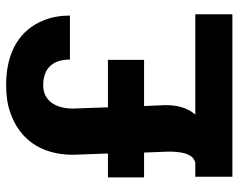

<svg xmlns="http://www.w3.org/2000/svg" viewBox="-94 -666 760 611"><g transform="rotate(-90 285.5 -360.0)"><path d="M27 -281H106L109 -205C109 -167 105 -126 74 -118H29V0H546V-118H227C247 -142 257 -171 257 -213L254 -281H401V-396H250L246 -507C246 -561 270 -602 320 -602C374 -602 402 -572 402 -517H542C542 -547 537 -575 527 -600C497 -676 427 -720 321 -720C288 -720 258 -716 231 -706C152 -678 99 -613 99 -507L103 -396H27Z"/></g></svg>

Font: Asimov Pro
Style: Bd
Weight: 700
Designer: Google
Version: Version 2.000980; 2014